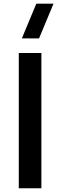

<svg xmlns="http://www.w3.org/2000/svg" viewBox="-20 -1002 320 1022"><path d="M187.8 -797.5H96.2L173.4 -982.5H264.9ZM80 0V-720H200.3V0Z"/></svg>

Font: Manrope
Style: Regular
Weight: 400
Designer: Mikhail Sharanda
Foundry: Mikhail Sharanda
Version: Version 4.503